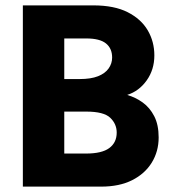

<svg xmlns="http://www.w3.org/2000/svg" viewBox="-20 -694 645 714"><path d="M554 -488Q554 -435 525.5 -395Q497 -355 453 -341Q484 -332 510.5 -313Q537 -294 553.5 -262Q570 -230 570 -183Q570 -131 544.5 -89.5Q519 -48 471.5 -24Q424 0 356 0H65V-123H300Q359 -123 386.5 -143.5Q414 -164 414 -201Q414 -233 390 -256Q366 -279 301 -279H65V-400H276Q318 -400 344.5 -410.5Q371 -421 384 -439.5Q397 -458 397 -480Q397 -514 374 -532.5Q351 -551 301 -551H65V-674H327Q405 -674 455 -648.5Q505 -623 529.5 -581Q554 -539 554 -488ZM65 0V-674H219V0Z"/></svg>

Font: Hind Variable Light
Style: Regular
Weight: 300
Designer: Manushi Parikh, Satya Rajpurohit
Foundry: Indian Type Foundry
Version: Version 3.000